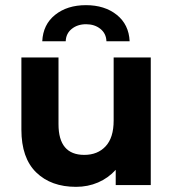

<svg xmlns="http://www.w3.org/2000/svg" viewBox="-20 -718 672 745"><path d="M565 -495V0H429V-59Q400 -27 360.5 -10Q321 7 275 7Q178 7 120.5 -49Q63 -105 63 -215V-495H207V-236Q207 -117 307 -117Q359 -117 390 -150.5Q421 -184 421 -250V-495ZM483 -558H393Q392 -588 369.5 -606Q347 -624 314 -624Q281 -624 258.5 -606Q236 -588 235 -558H144Q147 -623 194 -660.5Q241 -698 313.5 -698Q386 -698 433 -660.5Q480 -623 483 -558Z"/></svg>

Font: Montserrat Ace
Style: Bold
Weight: 700
Designer: Julieta Ulanovsky
Foundry: Julieta Ulanovsky
Version: Version 1